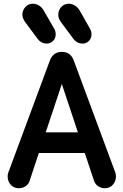

<svg xmlns="http://www.w3.org/2000/svg" viewBox="-20 -984 652 1014"><path d="M80 10Q56 10 41 -4Q26 -18 22 -37.5Q18 -57 24 -73L244 -666Q253 -689 269 -699.5Q285 -710 307 -710Q329 -710 344.5 -699.5Q360 -689 369 -666L589 -73Q595 -55 590.5 -36Q586 -17 571 -3.5Q556 10 533 10Q514 10 498.5 -0.5Q483 -11 477 -28L292 -584H321L136 -28Q131 -11 115 -0.5Q99 10 80 10ZM134 -176V-285H469V-176ZM223 -754Q198 -755 180 -777L114 -866Q105 -878 101.5 -888.5Q98 -899 98 -910Q100 -931 113.5 -946.5Q127 -962 148 -964Q164 -966 182 -957Q200 -948 210 -930L266 -833Q275 -818 274 -800Q273 -778 257 -765Q241 -752 223 -754ZM412 -754Q387 -755 369 -777L303 -866Q294 -878 290.5 -888.5Q287 -899 288 -910Q289 -931 303 -946.5Q317 -962 338 -964Q354 -966 371.5 -957Q389 -948 400 -930L455 -833Q464 -818 463 -800Q462 -778 446.5 -765Q431 -752 412 -754Z"/></svg>

Font: National Park SemiBold
Style: Regular
Weight: 600
Designer: Andrea Herstowski, Ben Hoepner
Version: Version 1.009